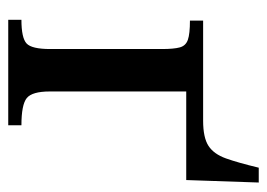

<svg xmlns="http://www.w3.org/2000/svg" viewBox="-111 -537 648 466"><g transform="rotate(90 213.0 -304.0)"><path d="M284 0H28V-32Q72 -32 85.5 -44.5Q99 -57 99 -102V-373Q99 -402 95 -416.5Q91 -431 76.5 -436Q62 -441 30 -441V-473H273Q314 -473 334 -486Q354 -499 364.5 -528.5Q375 -558 387 -608H423L417 -432H202V-101Q202 -58 218 -45Q234 -32 284 -32Z"/></g></svg>

Font: STIX Two Text Medium
Style: Regular
Weight: 500
Designer: Ross Mills, John Hudson & Paul Hanslow, Tiro Typeworks Ltd; with prior portions MicroPress Inc., and Coen Hoffman.
Foundry: Tiro Typeworks Ltd
Version: Version 2.13 b171